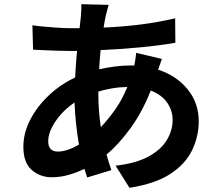

<svg xmlns="http://www.w3.org/2000/svg" viewBox="-20 -828 1040 912"><path d="M496 -805Q492 -790 488.5 -776.5Q485 -763 482 -752Q480 -739 477 -725.5Q474 -712 472 -697Q564 -701 647 -711.5Q730 -722 812 -741L813 -625Q740 -612 645 -603Q550 -594 458 -590Q456 -568 454 -545Q452 -522 451 -499Q487 -507 525 -512Q563 -517 600 -517Q605 -517 609.5 -517Q614 -517 618 -517Q621 -532 623.5 -549Q626 -566 627 -577L749 -548Q746 -540 741 -525.5Q736 -511 731 -497Q818 -469 871 -404Q924 -339 924 -252Q924 -181 893 -115.5Q862 -50 790 -2.5Q718 45 595 64L529 -41Q626 -52 685.5 -84.5Q745 -117 772.5 -163Q800 -209 800 -258Q800 -303 774 -340.5Q748 -378 696 -398Q656 -296 599.5 -218.5Q543 -141 486 -94Q491 -75 497 -56.5Q503 -38 509 -20L394 15Q391 5 387.5 -5.5Q384 -16 381 -26Q344 -8 305 3Q266 14 226 14Q171 14 131 -20.5Q91 -55 91 -131Q91 -196 123.5 -259Q156 -322 211.5 -374.5Q267 -427 337 -460Q340 -525 346 -586Q338 -586 330 -586Q322 -586 314 -586Q288 -586 255.5 -587Q223 -588 192 -589.5Q161 -591 137 -592L134 -708Q152 -705 183.5 -702Q215 -699 251.5 -696.5Q288 -694 318 -694Q329 -694 338.5 -694Q348 -694 358 -694Q361 -723 364 -748Q365 -762 366 -778.5Q367 -795 366 -808ZM209 -157Q209 -108 255 -108Q298 -108 355 -141Q347 -188 341.5 -238.5Q336 -289 334 -341Q278 -303 243.5 -251.5Q209 -200 209 -157ZM447 -390Q447 -299 459 -224Q494 -261 527 -307.5Q560 -354 585 -415Q545 -414 510.5 -408Q476 -402 447 -393Z"/></svg>

Font: Chiron Sans HK TT
Style: Bold
Weight: 700
Designer: Ryoko NISHIZUKA 西塚涼子 (kana, bopomofo & ideographs); Paul D. Hunt (Latin, Greek & Cyrillic); Sandoll Communications 산돌커뮤니
Foundry: Adobe
Version: Version 2.022;hotconv 1.0.109;makeotfexe 2.5.65596